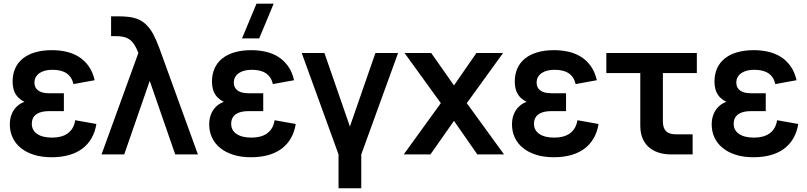

<svg xmlns="http://www.w3.org/2000/svg" viewBox="-20 -822 4296 1022"><path d="M254.5 15Q304.9 15 345.9 3.7Q386.9 -7.7 417.3 -30.1Q447.6 -52.6 466.8 -85.7Q486.1 -118.8 493 -162L380.4 -182.1Q376.6 -157.7 366.1 -140.1Q355.5 -122.6 339.5 -111.4Q323.5 -100.2 302.8 -94.8Q282.2 -89.5 257.8 -89.5Q206.4 -89.5 177.9 -109Q149.4 -128.4 149.4 -162.7Q149.4 -180.7 155.9 -193.5Q162.5 -206.3 174.6 -214.5Q186.6 -222.8 203.2 -226.6Q219.9 -230.5 240.4 -230.5H320V-325.7H240.4Q220.9 -325.7 206.5 -329.6Q192.1 -333.5 182.5 -340.9Q172.9 -348.2 168.1 -358.5Q163.4 -368.8 163.4 -382Q163.4 -399.2 170.6 -411.8Q177.9 -424.5 190.6 -433.2Q203.3 -441.8 220.7 -446.2Q238.2 -450.5 258.7 -450.5Q282.3 -450.5 301.1 -446Q320 -441.5 334.1 -432Q348.1 -422.6 357.3 -408.3Q366.4 -394.1 371 -374.5L484 -395Q473.7 -439.3 451.9 -469.9Q430.1 -500.4 400.1 -519.3Q370.1 -538.2 333.3 -546.6Q296.6 -555 256.7 -555Q207 -555 168.1 -543.8Q129.2 -532.5 102.2 -511.1Q75.3 -489.7 61.2 -458.5Q47.1 -427.3 47.1 -387.9Q47.1 -365.9 52 -347.6Q56.9 -329.3 67.3 -314.9Q77.6 -300.5 93.8 -289.3Q109.9 -278.2 132.9 -270.4L131.9 -284.8Q109.5 -281.8 91.4 -271.4Q73.2 -260.9 59.9 -244.6Q46.6 -228.3 39.4 -206.7Q32.3 -185.1 32.3 -159.7Q32.3 -121.5 47.4 -89.4Q62.4 -57.3 91 -34.2Q119.6 -11 160.9 2Q202.1 15 254.5 15Z M716.5 -540Q714.2 -545.8 711.8 -551.2Q709.4 -556.6 707.2 -561.8Q695.1 -587.4 681.2 -601.7Q667.4 -616 647.5 -622.8Q627.7 -629.5 597.2 -629.5H571.3V-735H608.8Q658.4 -735 689.7 -727.7Q726.8 -719.1 752.4 -696.1Q778 -673.1 794.8 -641.8Q811.7 -610.4 829 -563.7Q831 -558.1 833.2 -552Q835.4 -546 837.5 -540L1033.5 0H912.7L777 -391.5L641.2 0H520.5Z M1359.7 -617.5H1268.2L1345.3 -802.5H1436.8ZM1315.8 15Q1263.4 15 1222.1 2Q1180.8 -11 1152.2 -34.2Q1123.7 -57.3 1108.6 -89.4Q1093.5 -121.5 1093.5 -159.7Q1093.5 -185.1 1100.7 -206.7Q1107.8 -228.3 1121.1 -244.6Q1134.4 -260.9 1152.6 -271.4Q1170.8 -281.8 1193.2 -284.8L1194.1 -270.4Q1171.2 -278.2 1155 -289.3Q1138.8 -300.5 1128.5 -314.9Q1118.2 -329.3 1113.2 -347.6Q1108.3 -365.9 1108.3 -387.9Q1108.3 -427.3 1122.4 -458.5Q1136.5 -489.7 1163.5 -511.1Q1190.4 -532.5 1229.3 -543.8Q1268.2 -555 1317.9 -555Q1357.8 -555 1394.6 -546.6Q1431.3 -538.2 1461.3 -519.3Q1491.3 -500.4 1513.3 -469.9Q1535.3 -439.3 1545.2 -395L1432.2 -374.5Q1428.1 -394.1 1418.7 -408.3Q1409.3 -422.6 1395.3 -432Q1381.2 -441.5 1362.4 -446Q1343.5 -450.5 1319.9 -450.5Q1299.5 -450.5 1282 -446.2Q1264.5 -441.8 1251.8 -433.2Q1239.1 -424.5 1231.8 -411.8Q1224.6 -399.2 1224.6 -382Q1224.6 -368.8 1229.4 -358.5Q1234.2 -348.2 1243.8 -340.9Q1253.3 -333.5 1267.7 -329.6Q1282.1 -325.7 1301.6 -325.7H1381.2V-230.5H1301.6Q1281.5 -230.5 1264.7 -226.6Q1247.8 -222.8 1235.8 -214.5Q1223.8 -206.3 1217.2 -193.5Q1210.6 -180.7 1210.6 -162.7Q1210.6 -128.4 1239.1 -109Q1267.6 -89.5 1319 -89.5Q1343.4 -89.5 1364.1 -94.8Q1384.8 -100.2 1400.8 -111.4Q1416.8 -122.6 1427.3 -140.1Q1437.9 -157.7 1441.7 -182.1L1554.2 -162Q1547.3 -118.8 1528.1 -85.7Q1508.8 -52.6 1478.5 -30.1Q1448.2 -7.7 1407.2 3.7Q1366.2 15 1315.8 15Z M1782 180V0L1586 -540H1706.8L1842.5 -148.5L1978.3 -540H2099L1903 0V180Z M2129 0 2326.5 -273 2133.2 -540H2275.2L2396.5 -367.3L2516 -540H2658L2464.7 -273L2663 0H2520.8L2396.5 -178.7L2271.2 0Z M2927.5 15Q2977.9 15 3018.9 3.7Q3059.9 -7.7 3090.3 -30.1Q3120.6 -52.6 3139.8 -85.7Q3159.1 -118.8 3166 -162L3053.4 -182.1Q3049.6 -157.7 3039.1 -140.1Q3028.5 -122.6 3012.5 -111.4Q2996.5 -100.2 2975.8 -94.8Q2955.2 -89.5 2930.8 -89.5Q2879.4 -89.5 2850.9 -109Q2822.4 -128.4 2822.4 -162.7Q2822.4 -180.7 2828.9 -193.5Q2835.5 -206.3 2847.6 -214.5Q2859.6 -222.8 2876.2 -226.6Q2892.9 -230.5 2913.4 -230.5H2993V-325.7H2913.4Q2893.9 -325.7 2879.5 -329.6Q2865.1 -333.5 2855.5 -340.9Q2845.9 -348.2 2841.1 -358.5Q2836.4 -368.8 2836.4 -382Q2836.4 -399.2 2843.6 -411.8Q2850.9 -424.5 2863.6 -433.2Q2876.3 -441.8 2893.7 -446.2Q2911.2 -450.5 2931.7 -450.5Q2955.3 -450.5 2974.1 -446Q2993 -441.5 3007.1 -432Q3021.1 -422.6 3030.3 -408.3Q3039.4 -394.1 3044 -374.5L3157 -395Q3146.7 -439.3 3124.9 -469.9Q3103.1 -500.4 3073.1 -519.3Q3043.1 -538.2 3006.3 -546.6Q2969.6 -555 2929.7 -555Q2880 -555 2841.1 -543.8Q2802.2 -532.5 2775.2 -511.1Q2748.3 -489.7 2734.2 -458.5Q2720.1 -427.3 2720.1 -387.9Q2720.1 -365.9 2725 -347.6Q2729.9 -329.3 2740.3 -314.9Q2750.6 -300.5 2766.8 -289.3Q2782.9 -278.2 2805.9 -270.4L2804.9 -284.8Q2782.5 -281.8 2764.4 -271.4Q2746.2 -260.9 2732.9 -244.6Q2719.6 -228.3 2712.4 -206.7Q2705.3 -185.1 2705.3 -159.7Q2705.3 -121.5 2720.4 -89.4Q2735.4 -57.3 2764 -34.2Q2792.6 -11 2833.9 2Q2875.1 15 2927.5 15Z M3207.5 -433H3689.2V-540H3207.5ZM3666.8 -107H3578.3Q3560.2 -107 3547 -111.2Q3533.8 -115.3 3525.2 -123.9Q3516.8 -132.4 3512.6 -145.7Q3508.5 -158.9 3508.5 -177.2V-540H3388.2V-162.7V-152.6Q3388.2 -116.8 3399.4 -88.2Q3410.6 -59.7 3431.7 -40.2Q3452.8 -20.8 3483.7 -10.4Q3514.5 0 3553.2 0H3563.3H3666.8Z M3990.5 15Q4040.9 15 4081.9 3.7Q4122.9 -7.7 4153.3 -30.1Q4183.6 -52.6 4202.8 -85.7Q4222.1 -118.8 4229 -162L4116.4 -182.1Q4112.6 -157.7 4102.1 -140.1Q4091.5 -122.6 4075.5 -111.4Q4059.5 -100.2 4038.8 -94.8Q4018.2 -89.5 3993.8 -89.5Q3942.4 -89.5 3913.9 -109Q3885.4 -128.4 3885.4 -162.7Q3885.4 -180.7 3891.9 -193.5Q3898.5 -206.3 3910.6 -214.5Q3922.6 -222.8 3939.2 -226.6Q3955.9 -230.5 3976.4 -230.5H4056V-325.7H3976.4Q3956.9 -325.7 3942.5 -329.6Q3928.1 -333.5 3918.5 -340.9Q3908.9 -348.2 3904.1 -358.5Q3899.4 -368.8 3899.4 -382Q3899.4 -399.2 3906.6 -411.8Q3913.9 -424.5 3926.6 -433.2Q3939.3 -441.8 3956.7 -446.2Q3974.2 -450.5 3994.7 -450.5Q4018.3 -450.5 4037.1 -446Q4056 -441.5 4070.1 -432Q4084.1 -422.6 4093.3 -408.3Q4102.4 -394.1 4107 -374.5L4220 -395Q4209.7 -439.3 4187.9 -469.9Q4166.1 -500.4 4136.1 -519.3Q4106.1 -538.2 4069.3 -546.6Q4032.6 -555 3992.7 -555Q3943 -555 3904.1 -543.8Q3865.2 -532.5 3838.2 -511.1Q3811.3 -489.7 3797.2 -458.5Q3783.1 -427.3 3783.1 -387.9Q3783.1 -365.9 3788 -347.6Q3792.9 -329.3 3803.3 -314.9Q3813.6 -300.5 3829.8 -289.3Q3845.9 -278.2 3868.9 -270.4L3867.9 -284.8Q3845.5 -281.8 3827.4 -271.4Q3809.2 -260.9 3795.9 -244.6Q3782.6 -228.3 3775.4 -206.7Q3768.3 -185.1 3768.3 -159.7Q3768.3 -121.5 3783.4 -89.4Q3798.4 -57.3 3827 -34.2Q3855.6 -11 3896.9 2Q3938.1 15 3990.5 15Z"/></svg>

Font: Vela Sans GX ExtLt
Style: Regular
Weight: 200
Designer: Principal design: Mikhail Sharanda - project Manrope.
Design modification: Ravid Balaliev
Foundry: Mikhail Sharanda
Version: Version 1.001